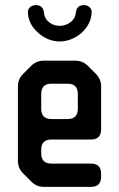

<svg xmlns="http://www.w3.org/2000/svg" viewBox="-20 -722 465 750"><path d="M102 -13Q123 8 151 8H335Q375 8 375 -32V-43Q375 -83 335 -83H181Q141 -83 141 -123V-137Q141 -177 181 -177H335Q375 -177 375 -217V-384Q375 -413 355 -433L323 -465Q303 -485 274 -485H151Q122 -485 102 -465L70 -433Q50 -413 50 -384V-94Q50 -65 70 -45ZM141 -297V-355Q141 -395 181 -395H244Q284 -395 284 -355V-297Q284 -257 244 -257H181Q141 -257 141 -297ZM89 -676Q89 -652 100 -630.5Q111 -609 129 -594Q146 -578 168 -569Q190 -560 213 -560Q236 -560 258.5 -569Q281 -578 299 -594Q316 -609 327 -630.5Q338 -652 338 -676Q338 -686 330 -694Q322 -702 307 -702Q279 -702 276 -671Q274 -649 255 -635Q236 -621 213 -621Q190 -621 172 -635Q154 -649 152 -671Q149 -702 121 -702Q106 -702 97.5 -694Q89 -686 89 -676Z"/></svg>

Font: WDXL Lubrifont TC
Style: Regular
Weight: 400
Designer: [WDXL Lubrifont] Copyright 2020-2022 (c) NightFurySL2001, Skr-ZERO; [ZCOOL QingKe HuangYou] Copyright 2018-2022 (c) The 
Version: Version 2.001;hotconv 1.1.1;makeotfexe 2.6.0